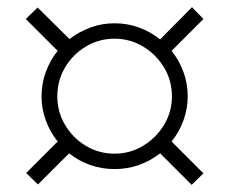

<svg xmlns="http://www.w3.org/2000/svg" viewBox="-20 -619 640 536"><path d="M86 -104 53 -136 141 -224Q120 -250 108 -282.5Q96 -315 96 -350Q96 -386 108 -418.5Q120 -451 141 -477L52 -566L85 -598L174 -510Q200 -530 232 -542Q264 -554 300 -554Q336 -554 368.5 -542Q401 -530 427 -509L516 -599L548 -566L459 -477Q480 -451 492 -418.5Q504 -386 504 -350Q504 -315 492 -282.5Q480 -250 459 -224L548 -135L515 -103L427 -191Q400 -170 368 -158.5Q336 -147 300 -147Q264 -147 231.5 -158.5Q199 -170 173 -191ZM300 -190Q343 -190 379.5 -212Q416 -234 438 -270.5Q460 -307 460 -350Q460 -394 438 -430.5Q416 -467 379.5 -489Q343 -511 300 -511Q256 -511 219.5 -489Q183 -467 161.5 -430.5Q140 -394 140 -350Q140 -307 161.5 -270.5Q183 -234 219.5 -212Q256 -190 300 -190Z"/></svg>

Font: Geist Mono UltraLight
Style: Regular
Weight: 200
Monospace: yes
Designer: Basement.studio, Andrés Briganti, Mateo Zaragoza
Foundry: Basement.studio, Vercel, Andrés Briganti, Guido Ferreyra, Mateo Zaragoza
Version: Version 1.400; ttfautohint (v1.8.4.7-5d5b)